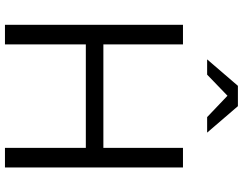

<svg xmlns="http://www.w3.org/2000/svg" viewBox="-120 -836 956 755"><g transform="rotate(90 357.5 -458.0)"><path d="M77 0V-700H154V-387H561V-700H638V0H561V-318H154V0ZM440 -795 356 -875 273 -795H213L317 -916H397L501 -795Z"/></g></svg>

Font: Red Hat Display VF
Style: Regular
Weight: 300
Designer: Pentagram, MCKL
Foundry: Pentagram, MCKL
Version: Version 1.023